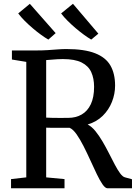

<svg xmlns="http://www.w3.org/2000/svg" viewBox="-20 -1015 738 1035"><path d="M39.5 0V-49.5L121.7 -58.9V-681.4L44.2 -694.1V-743H174.7Q209.4 -743 238.1 -744.9Q266.7 -746.9 291.1 -748.7Q315.6 -750.6 337.8 -750.6Q435 -750.6 492.6 -728Q550.2 -705.5 575.3 -661.7Q600.4 -617.8 600.4 -553.7Q600.4 -508.6 583.5 -465.8Q566.6 -423 533.7 -390.6Q500.8 -358.3 452.6 -343.9Q474.4 -332.6 494.3 -308.3Q514.2 -283.9 532.5 -252.6Q550.9 -221.3 567.4 -188.7Q584 -156 598.9 -127.6Q613.9 -99.1 627.5 -80.7Q641.2 -62.2 653.2 -59.2L691.5 -48.6V0H559.9Q547.4 0 532.7 -21.2Q518 -42.4 501.6 -76.6Q485.1 -110.8 467.3 -150.2Q449.5 -189.6 430.8 -226.5Q412.1 -263.4 393.2 -290.5Q374.3 -317.6 355.3 -326.1Q344.3 -326.1 326.2 -326.1Q308.1 -326.1 288.5 -326.1Q268.9 -326.1 252.6 -326.2Q236.3 -326.4 228.9 -326.8V-58.9L327.8 -49.5V0ZM347.4 -379.6Q389 -379.6 420.4 -397.8Q451.9 -416 469.5 -453.1Q487.2 -490.3 487.2 -547Q487.2 -592.2 472 -625.8Q456.9 -659.5 420.1 -678.1Q383.4 -696.6 318.5 -696.6Q304.5 -696.6 289.3 -695.7Q274.2 -694.8 258.8 -693.4Q243.5 -692.1 228.9 -691.1V-381Q243.6 -379.8 267.5 -379.5Q291.3 -379.2 314 -379.4Q336.7 -379.6 347.4 -379.6ZM373.3 -994.6 510.2 -833.5 472.1 -801.9H471.3Q454 -812.1 432.2 -827.9Q410.5 -843.8 387.7 -863.1Q365 -882.4 344.5 -902.8Q324 -923.1 309.5 -942.6ZM140.9 -994.4 280 -836.4 241 -801.9H240.1Q222.7 -811.9 200.8 -827.8Q178.9 -843.6 156.2 -863Q133.4 -882.4 113 -902.8Q92.6 -923.3 78.2 -942.7Z"/></svg>

Font: Merriweather 7pt Light
Style: Regular
Weight: 300
Designer: Eben Sorkin
Foundry: Eben Sorkin
Version: Version 2.200;gftools[0.9.31]